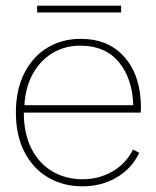

<svg xmlns="http://www.w3.org/2000/svg" viewBox="-20 -647 550 677"><path d="M271 10Q203 10 150 -21Q97 -52 66.5 -110.5Q36 -169 36 -250Q36 -331 66 -389.5Q96 -448 147.5 -479Q199 -510 264 -510Q364 -510 420.5 -444Q477 -378 477 -267Q477 -259 476 -250H58H64Q64 -176 90.5 -123.5Q117 -71 164 -43Q211 -15 271 -15Q330 -15 377.5 -43Q425 -71 449 -120L471 -108Q445 -53 391.5 -21.5Q338 10 271 10ZM66 -276H450Q447 -370 399 -428Q351 -486 263 -486Q210 -486 167 -461Q124 -436 97 -389Q70 -342 66 -276ZM407 -627V-603H111V-627Z"/></svg>

Font: Prodigy Sans ExtraLight
Style: Regular
Weight: 200
Designer: Wei Huang
Foundry: Wei Huang
Version: Version 1.003; ttfautohint (v1.8.3)